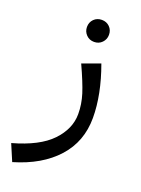

<svg xmlns="http://www.w3.org/2000/svg" viewBox="-183 -631 699 951"><g transform="rotate(20 166.5 -156.0)"><path d="M126 -505Q126 -530 142.5 -546.5Q159 -563 184 -563Q209 -563 225.5 -546.5Q242 -530 242 -505Q242 -481 225.5 -464Q209 -447 184 -447Q159 -447 142.5 -464Q126 -481 126 -505ZM-30 164Q107 126 170 60Q233 -6 233 -84Q233 -136 217 -187Q201 -238 161 -325L255 -359Q308 -213 308 -91Q308 34 229 121.5Q150 209 7 251Z"/></g></svg>

Font: FiraGO
Style: Regular
Weight: 400
Designer: bBox Type
Foundry: bBox Type GmbH
Version: Version 1.001;April 20, 2020;FontCreator 12.0.0.2555 64-bit